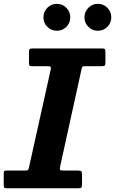

<svg xmlns="http://www.w3.org/2000/svg" viewBox="-50 -1010 617 1030"><path d="M475 -845Q445 -845 424 -866Q403 -887 403 -917Q403 -947 424 -968.2Q445 -989.5 475 -989.5Q505 -989.5 526 -968.2Q547 -947 547 -917Q547 -887 526 -866Q505 -845 475 -845ZM255 -845Q225 -845 204 -866Q183 -887 183 -917Q183 -947 204 -968.2Q225 -989.5 255 -989.5Q285 -989.5 306 -968.2Q327 -947 327 -917Q327 -887 306 -866Q285 -845 255 -845ZM-30 -17V-80.5Q-30 -90.5 -26.2 -92.8Q-22.5 -95 -12.5 -95H80.5Q96.5 -95 100 -98.2Q103.5 -101.5 106 -114.5L221.5 -634.5Q224.5 -648 221.2 -651.5Q218 -655 201 -655H122.5Q110.5 -655 108 -658.5Q105.5 -662 105.5 -674.5V-732Q105.5 -743 108.8 -746.5Q112 -750 122.5 -750H498.5Q509.5 -750 512.5 -746.5Q515.5 -743 515.5 -731.5V-674Q515.5 -661 511.5 -658Q507.5 -655 495 -655H407.5Q393.5 -655 391.5 -651.5Q389.5 -648 387 -637L272.5 -116.5Q269 -101.5 273 -98.2Q277 -95 295.5 -95H368Q383 -95 386.5 -91.2Q390 -87.5 390 -73V-22.5Q390 -8 386.5 -4Q383 0 369.5 0H-10.5Q-22 0 -26 -2.5Q-30 -5 -30 -17Z"/></svg>

Font: Besley*
Style: Bold Italic
Weight: 700
Italic angle: -13°
Designer: Owen Earl
Foundry: indestructible type*
Version: Version 2.000; ttfautohint (v1.8.3)